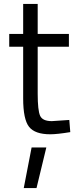

<svg xmlns="http://www.w3.org/2000/svg" viewBox="-20 -673 391 978"><path d="M141 78H216L166 285H101ZM331 -435H172V-196Q172 -110 184.5 -83Q197 -56 244 -56L333 -62L338 0Q271 11 236 11Q158 11 128 -27Q98 -65 98 -172V-435H27V-500H98V-653H172V-500H331Z"/></svg>

Font: Titillium Web
Style: Regular
Weight: 400
Version: Version 1.002;PS 57.000;hotconv 1.0.70;makeotf.lib2.5.55311